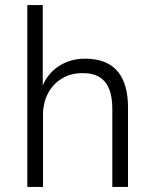

<svg xmlns="http://www.w3.org/2000/svg" viewBox="-20 -739 611 759"><path d="M88 0V-719H149V-386H143Q163 -444 209.5 -475.5Q256 -507 315 -507Q373 -507 410.5 -485.5Q448 -464 467 -421Q486 -378 486 -313V0H424V-309Q424 -355 412 -386Q400 -417 374.5 -433.5Q349 -450 306 -450Q260 -450 224.5 -428.5Q189 -407 169.5 -369.5Q150 -332 150 -285V0Z"/></svg>

Font: Nunitoga
Style: Light
Weight: 300
Designer: Vernon Adams
Foundry: Vernon Adams
Version: Version 1.0